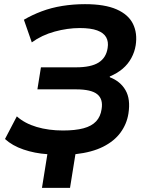

<svg xmlns="http://www.w3.org/2000/svg" viewBox="-20 -735 721 924"><path d="M182 169 208 7Q147 3 93 -15.5Q39 -34 4 -66L61 -175Q99 -141 156.5 -124Q214 -107 283 -107Q342 -107 381.5 -117.5Q421 -128 442.5 -151Q464 -174 469 -210Q477 -258 448 -281.5Q419 -305 346 -305H160L177 -411H346Q418 -411 454.5 -434Q491 -457 498 -504Q503 -534 491 -555.5Q479 -577 448 -588.5Q417 -600 364 -600Q305 -600 243 -583Q181 -566 133 -531L95 -640Q134 -663 180.5 -680.5Q227 -698 280 -706.5Q333 -715 389 -715Q484 -715 541 -690Q598 -665 620 -620Q642 -575 633 -517Q628 -485 612 -455.5Q596 -426 570 -404Q544 -382 508 -367L509 -363Q559 -344 584 -301Q609 -258 598 -188Q590 -138 560 -97Q530 -56 476.5 -29Q423 -2 343 7L317 169Z"/></svg>

Font: Nunito Sans 6pt
Style: Bold Italic
Weight: 700
Italic angle: -9°
Version: Version 3.101;gftools[0.9.27]